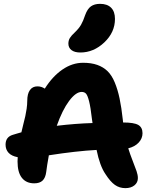

<svg xmlns="http://www.w3.org/2000/svg" viewBox="-20 -972 807 994"><path d="M396 -700.2Q366.2 -700.2 350.1 -712.6Q334 -725.1 334 -746.1Q334 -762.7 341.8 -775.4Q349.6 -788.1 367.2 -804.2Q388.2 -824.2 399.4 -843.5Q410.6 -862.8 420.9 -894Q432.6 -926.3 450.9 -939.2Q469.2 -952.1 498 -952.1Q535.2 -952.1 555.2 -932.1Q575.2 -912.1 575.2 -874Q575.2 -804.7 520 -752.4Q464.8 -700.2 396 -700.2ZM628.9 2Q598.6 2 575 -14.6Q551.3 -31.2 525.9 -70.8Q496.6 -113.3 480 -195.8Q373 -189.9 232.9 -168Q223.1 -113.8 219.2 -81.1Q215.3 -51.3 200.4 -37.1Q185.5 -22.9 157.2 -22.9Q115.7 -22.9 93.3 -51.3Q70.8 -79.6 70.8 -136.2Q70.8 -140.1 71.3 -147.5Q71.8 -154.8 71.8 -158.2Q40 -164.1 24.4 -180.9Q8.8 -197.8 8.8 -223.1Q8.8 -262.7 45.9 -273.9Q50.8 -275.4 66.2 -280Q81.5 -284.7 90.8 -287.1Q94.2 -302.2 100.8 -328.9Q107.4 -355.5 111.1 -371.1Q114.7 -386.7 117.9 -408.7Q121.1 -430.7 121.1 -450.2Q121.1 -486.3 134.8 -505.6Q148.4 -524.9 173.8 -524.9Q194.3 -524.9 211.9 -513.2Q251.5 -576.2 302.7 -611.6Q354 -647 410.2 -647Q452.6 -647 483.6 -636Q514.6 -625 536.6 -603.8Q558.6 -582.5 574 -545.4Q589.4 -508.3 599.1 -462.2Q608.9 -416 616.2 -349.1Q616.2 -347.7 616.7 -343.8Q617.2 -339.8 617.2 -337.9Q673.8 -337.9 695.8 -325.2Q717.8 -312.5 717.8 -282.2Q717.8 -255.4 698.2 -234.1Q678.7 -212.9 644 -204.1Q653.3 -173.8 666.7 -139.9Q680.2 -106 687 -85.9Q693.8 -65.9 693.8 -49.8Q693.8 -26.9 676 -12.5Q658.2 2 628.9 2ZM402.8 -496.1Q372.6 -496.1 337.6 -449.2Q302.7 -402.3 273.9 -320.8Q372.6 -332.5 459 -335Q456.5 -352.1 456.1 -355Q449.2 -416 441.4 -447Q433.6 -478 425.3 -487.1Q417 -496.1 402.8 -496.1Z"/></svg>

Font: Shantell Sans Irregular
Style: Bold
Weight: 700
Designer: Stephen Nixon, Anya Danilova, Shantell Martin
Foundry: Arrow Type
Version: Version 1.006;[9816181b4]